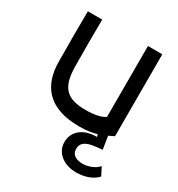

<svg xmlns="http://www.w3.org/2000/svg" viewBox="-162 -578 828 891"><g transform="rotate(30 251.5 -132.5)"><path d="M372 -470V-90C354 -77 319 -68 270 -68C169 -68 128 -105 127 -220C126 -305 126 -385 127 -470H50C49 -375 49 -294 50 -199C51 -78 111 13 282 13C319 13 347 9 375 1L378 14C314 12 259 46 259 110C259 167 310 205 376 205C419 205 463 191 487 163L465 120C441 147 405 155 381 155C360 155 322 149 322 109C322 80 341 62 394 56L431 52L420 -17C429 -21 439 -26 449 -31V-470Z"/></g></svg>

Font: Kreadon Medium
Style: Regular
Weight: 500
Designer: kohakuno
Foundry: StudioGnu
Version: Version 1.000;Glyphs 3.1.2 (3151)